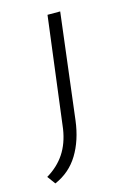

<svg xmlns="http://www.w3.org/2000/svg" viewBox="-123 -439 456 687"><g transform="rotate(-15 104.5 -96.0)"><path d="M-27 169Q15 144 39.5 107Q64 70 72 18L124 -391H171L123 0Q114 72 82.5 123.5Q51 175 -5 199Z"/></g></svg>

Font: Josefin Sans Thin Light
Style: Italic
Weight: 300
Italic angle: -7°
Version: Version 2.000